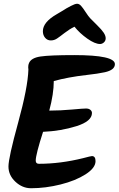

<svg xmlns="http://www.w3.org/2000/svg" viewBox="-20 -1021 631 1021"><path d="M248 -433Q301 -433 362 -438.5Q423 -444 437.5 -444Q452 -444 460.5 -437Q469 -430 469 -420Q469 -376 386 -350Q303 -324 209 -320Q170 -199 170 -167Q170 -150 187 -150Q301 -150 422 -180Q463 -191 469 -191Q488 -191 488 -164Q488 -128 435 -94Q382 -60 302 -40Q222 -20 145 -20Q99 -20 62 -54.5Q25 -89 25 -135.5Q25 -182 76.5 -369Q128 -556 131 -651Q130 -654 130 -663Q130 -677 134 -685Q145 -713 195 -720.5Q245 -728 375 -728Q591 -728 591 -680Q591 -649 538 -637Q502 -629 439 -622Q342 -611 266 -590Q266 -522 242 -433ZM208 -855Q208 -903 281 -945Q292 -951 308 -961Q324 -971 334 -977Q344 -983 356 -989Q379 -1001 390 -1001Q401 -1001 411 -990Q421 -979 435.5 -956.5Q450 -934 460 -923.5Q470 -913 495.5 -888Q521 -863 531.5 -847Q542 -831 542 -817.5Q542 -804 532.5 -795.5Q523 -787 512 -787Q485 -787 444.5 -815.5Q404 -844 376 -879Q348 -865 323 -845.5Q298 -826 283 -816Q268 -806 250 -806Q232 -806 220 -820Q208 -834 208 -855Z"/></svg>

Font: Kalam
Style: Bold
Weight: 700
Version: Version 2.001;PS 1.0;hotconv 1.0.79;makeotf.lib2.5.61930; tt